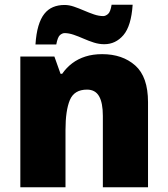

<svg xmlns="http://www.w3.org/2000/svg" viewBox="-20 -792 710 812"><path d="M412 -563Q498 -563 552 -515Q606 -467 606 -360V0H415V-302Q415 -357 399 -385Q383 -413 348 -413Q294 -413 275.5 -369Q257 -325 257 -242V0H66V-553H210L236 -480H243Q261 -506 285.5 -524.5Q310 -543 341.5 -553Q373 -563 412 -563ZM130 -604Q133 -650 142.5 -682Q152 -714 167.5 -733.5Q183 -753 204.5 -762Q226 -771 253 -771Q272 -771 292.5 -764Q313 -757 335 -747.5Q357 -738 377.5 -731Q398 -724 417 -724Q426 -724 436.5 -732.5Q447 -741 452 -772H541Q535 -682 502 -643.5Q469 -605 421 -605Q399 -605 377 -612Q355 -619 333.5 -628.5Q312 -638 291.5 -645Q271 -652 253 -652Q244 -652 234 -644Q224 -636 218 -604Z"/></svg>

Font: Noto Sans Devanagari Black
Style: Regular
Weight: 900
Version: Version 2.003